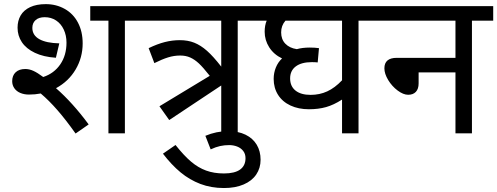

<svg xmlns="http://www.w3.org/2000/svg" viewBox="-20 -652 2432 939"><path d="M694.8 -550.8H590.8V0H510.3V-550.8H421.4V-622.1H694.8ZM191.4 -275.4Q244.6 -293 274.9 -337.4Q305.2 -381.8 305.2 -443.4Q305.2 -479 291.7 -507.6Q278.3 -536.1 254.2 -552Q230 -567.9 198.7 -567.9Q169.9 -567.9 154.1 -553.7Q138.2 -539.6 138.2 -515.6Q138.2 -479.5 172.4 -460.4Q206.5 -441.4 270 -439.9L253.4 -369.6Q192.9 -373.5 150.4 -393.8Q107.9 -414.1 86.9 -445.8Q65.9 -477.5 65.9 -516.6Q65.9 -550.8 81.1 -576.7Q96.2 -602.5 127.4 -617.2Q158.7 -631.8 204.1 -631.8Q254.9 -631.8 296.6 -608.4Q338.4 -585 361.3 -541.3Q384.3 -497.6 384.3 -439.9Q384.3 -370.6 349.9 -312.3Q315.4 -253.9 253.9 -220.7Q335 -149.9 413.6 -43.5L349.6 1Q301.8 -66.4 260.7 -113.5Q219.7 -160.6 179.2 -194.8Q151.9 -189.5 121.6 -189.5Q98.6 -189.5 79.8 -197.3Q61 -205.1 50.3 -220.2Q39.6 -235.4 39.6 -254.9Q39.6 -282.7 56.6 -298.6Q73.7 -314.5 103.5 -314.5Q123.5 -314.5 143.3 -305.4Q163.1 -296.4 191.4 -275.4Z M707 -416.5Q749.5 -437 786.1 -446.3Q822.8 -455.6 859.4 -455.6Q898.9 -455.6 930.2 -443.1Q961.4 -430.7 992.2 -403.6Q1022.9 -376.5 1062 -326.2V-550.8H680.2V-622.1H1246.6V-550.8H1142.6V0H1062V-233.9L807.6 -64.9L759.8 -132.3L1005.9 -281.2Q973.1 -322.8 952.4 -342Q931.6 -361.3 910.2 -370.8Q888.7 -380.4 861.3 -380.4Q831.1 -380.4 802 -371.3Q772.9 -362.3 734.9 -343.3Z M984.4 12.2Q1010.7 1 1039.1 -4.9Q1067.4 -10.7 1095.7 -10.7Q1145 -10.7 1180.9 6.8Q1216.8 24.4 1235.6 55.9Q1254.4 87.4 1254.4 129.4Q1254.4 169.9 1233.2 201.4Q1211.9 232.9 1171.4 250.2Q1130.9 267.6 1075.2 267.6Q1012.7 267.6 960 247.6Q907.2 227.5 863 190.9Q818.8 154.3 776.9 99.6L838.4 57.1Q879.9 109.4 914.6 138.7Q949.2 168 987.8 182.1Q1026.4 196.3 1075.2 196.3Q1127.9 196.3 1154.3 177.2Q1180.7 158.2 1180.7 121.6Q1180.7 100.6 1169.4 86.2Q1158.2 71.8 1139.9 64.7Q1121.6 57.6 1100.6 57.6Q1077.6 57.6 1056.4 62.3Q1035.2 66.9 1010.3 78.6Z M1376 -550.8Q1355 -526.9 1355 -493.7Q1355 -459.5 1375.5 -438.2Q1396 -417 1431.6 -411.6Q1459 -419.4 1495.1 -419.4Q1519.5 -419.4 1540 -416.5L1533.7 -346.7Q1521 -348.1 1505.4 -348.1Q1454.6 -348.1 1426.8 -327.4Q1398.9 -306.6 1398.9 -268.6Q1398.9 -230 1425.3 -209Q1451.7 -188 1499 -188Q1543 -188 1580.3 -205.1Q1617.7 -222.2 1652.8 -259.3V-550.8ZM1837.4 -622.1V-550.8H1733.4V0H1652.8V-165Q1611.8 -138.7 1574.5 -128.2Q1537.1 -117.7 1490.7 -117.7Q1439.9 -117.7 1400.6 -136Q1361.3 -154.3 1339.8 -188.2Q1318.4 -222.2 1318.4 -266.1Q1318.4 -295.4 1329.1 -321.8Q1339.8 -348.1 1359.4 -366.2Q1318.8 -385.7 1296.6 -420.7Q1274.4 -455.6 1274.4 -496.6Q1274.4 -527.8 1284.2 -550.8H1231.9V-622.1Z M1822.8 -550.8V-622.1H2392.1V-550.8H2288.1V0H2207.5V-297.9H2027.3V-244.1Q2027.3 -217.3 2013.9 -202.9Q2000.5 -188.5 1976.1 -188.5Q1952.6 -188.5 1924.8 -209.2Q1897 -230 1878.4 -260.7Q1859.9 -291.5 1859.9 -317.9Q1859.9 -369.1 1920.4 -369.1H2207.5V-550.8Z"/></svg>

Font: NotoSans
Style: Regular
Weight: 400
Designer: Monotype Design team
Foundry: Monotype Imaging Inc.
Version: Version 1.04; ttfautohint (v1.4.1)